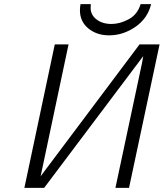

<svg xmlns="http://www.w3.org/2000/svg" viewBox="-20 -910 793 930"><path d="M98.1 0 245.1 -693.8 246.1 -694.8H312L176.8 -56.2L655.8 -694.8H752.9L605 0H539.1L668 -605L673.8 -638.2L193.8 0ZM367.2 -859.9Q367.2 -875 370.1 -890.1H419.9Q418.9 -884.3 418.9 -872.1Q418.9 -837.9 447.5 -815.9Q476.1 -793.9 520 -793.9Q561 -793.9 603.5 -816.9Q646 -839.8 661.1 -890.1H711.9Q695.8 -821.3 636 -780Q576.2 -738.8 508.8 -738.8Q448.7 -738.8 408 -772.2Q367.2 -805.7 367.2 -859.9Z"/></svg>

Font: CMU Bright
Style: Oblique
Weight: 500
Italic angle: -12°
Version: Version 0.7.0